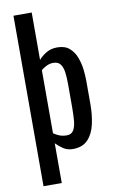

<svg xmlns="http://www.w3.org/2000/svg" viewBox="-107 -864 660 1109"><g transform="rotate(-10 223.5 -310.0)"><path d="M55 190V-810H162V-532Q181 -554 208 -570Q235 -586 272 -586Q317 -586 343.5 -562.5Q370 -539 383 -503.5Q396 -468 400 -431.5Q404 -395 404 -369V-229Q404 -168 392 -113.5Q380 -59 348.5 -25.5Q317 8 260 8Q229 8 205 -7.5Q181 -23 162 -43V190ZM239 -76Q266 -76 278.5 -96.5Q291 -117 294 -152Q297 -187 297 -229V-369Q297 -405 293 -435.5Q289 -466 275.5 -484Q262 -502 234 -502Q213 -502 194.5 -493Q176 -484 162 -472V-102Q177 -91 196 -83.5Q215 -76 239 -76Z"/></g></svg>

Font: Oswald
Style: Regular
Weight: 400
Designer: Vernon Adams
Foundry: Vernon Adams
Version: Version 4.103; ttfautohint (v1.8.3)